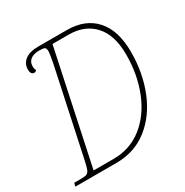

<svg xmlns="http://www.w3.org/2000/svg" viewBox="-176 -847 943 980"><g transform="rotate(-30 296.0 -357.0)"><path d="M-6 -20H35Q58 -20 68 -24.5Q78 -29 84 -43.5Q90 -58 98 -96L206 -602Q216 -655 216 -665Q216 -684 209 -689Q202 -694 176 -694Q143 -694 125 -680Q107 -666 107 -641Q107 -625 113 -616Q107 -608 99 -608Q78 -608 78 -639Q78 -673 105 -693.5Q132 -714 180 -714H351Q459 -714 519 -647Q579 -580 579 -454Q579 -331 537.5 -227.5Q496 -124 417.5 -62Q339 0 231 0H-11ZM229 -25Q326 -25 399 -82.5Q472 -140 511.5 -238.5Q551 -337 551 -455Q551 -569 496.5 -629Q442 -689 347 -689H252L111 -25Z"/></g></svg>

Font: Noto Serif NarrowThin
Style: Italic
Weight: 250
Width: 4
Italic angle: -12°
Designer: Monotype Design Team
Foundry: Monotype Imaging Inc.
Version: Version 1.001